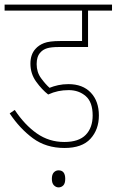

<svg xmlns="http://www.w3.org/2000/svg" viewBox="-20 -642 506 833"><path d="M278 -251Q254 -251 232.5 -246.5Q211 -242 189 -232Q162 -253 137 -287.5Q112 -322 112 -366Q112 -406 134 -430Q148 -446 171 -455Q194 -464 241 -464H336V-596H0V-622H466V-596H362V-438H235Q202 -438 184 -432.5Q166 -427 155 -414Q139 -397 139 -364Q139 -329 158 -303Q177 -277 195 -261Q212 -268 232.5 -272.5Q253 -277 277 -277Q339 -277 374 -240Q409 -203 409 -141Q409 -80 372.5 -40Q336 0 260 0Q180 0 123 -42Q66 -84 22 -150L44 -165Q87 -100 140 -63Q193 -26 259 -26Q322 -26 352 -57Q382 -88 382 -141Q382 -199 352 -225Q322 -251 278 -251ZM205 134Q205 115 213.5 106Q222 97 234 97Q263 97 263 134Q263 154 254.5 162.5Q246 171 234 171Q223 171 214 162Q205 153 205 134Z"/></svg>

Font: Noto Sans Devanagari UI Condensed Thin
Style: Regular
Weight: 100
Width: 3
Designer: Jelle Bosma - Monotype Design Team
Foundry: Monotype Imaging Inc.
Version: Version 2.004; ttfautohint (v1.8.4.7-5d5b)